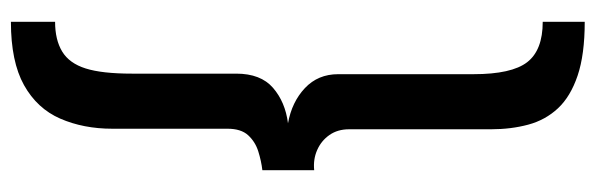

<svg xmlns="http://www.w3.org/2000/svg" viewBox="-390 -492 1092 352"><g transform="rotate(-90 156.0 -316.0)"><path d="M292 210Q232 210 193.5 197Q155 184 133.5 161Q112 138 103.5 106.5Q95 75 95 38V-222Q95 -243 84.5 -258Q74 -273 57 -280.5Q40 -288 20 -286V-381Q37 -383 54.5 -388.5Q72 -394 84 -407Q96 -420 96 -445V-656Q96 -709 114.5 -751.5Q133 -794 176 -818Q219 -842 292 -842V-761Q259 -761 237.5 -748Q216 -735 206.5 -705Q197 -675 197 -620V-429Q197 -384 171 -361.5Q145 -339 106 -334Q145 -327 170.5 -303Q196 -279 196 -242V6Q196 76 218 104.5Q240 133 292 133Z"/></g></svg>

Font: Exo Thin Medium
Style: Regular
Weight: 500
Version: Version 2.000